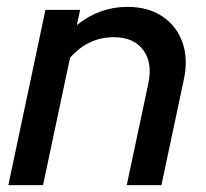

<svg xmlns="http://www.w3.org/2000/svg" viewBox="-20 -539 599 559"><path d="M4.3 0 112.3 -510.3H213.3L203.7 -466Q269.7 -519 351 -519Q411.3 -519 452.7 -491.3Q494 -463.7 511.2 -415.7Q528.3 -367.7 515 -306.3L450 0H349L411.7 -295.3Q424.7 -356.3 397 -393.5Q369.3 -430.7 311.3 -430.7Q237 -430.7 184 -371L105.3 0Z"/></svg>

Font: Red Hat Display VF
Style: Italic
Weight: 300
Italic angle: -12°
Designer: Pentagram, MCKL
Foundry: Pentagram, MCKL
Version: Version 1.010